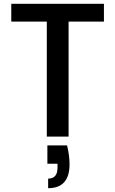

<svg xmlns="http://www.w3.org/2000/svg" viewBox="-20 -715 604 1005"><path d="M524 -695V-602H339V0H225V-602H39V-695ZM331 46Q344 99 344 145Q344 270 232 270V220Q281 220 281 163V142H228V46Z"/></svg>

Font: MSTAGE Medium
Style: Regular
Weight: 500
Designer: Ninad Kale (Devanagari), Jonny Pinhorn (Latin)
Foundry: Indian Type Foundry
Version: 4.004